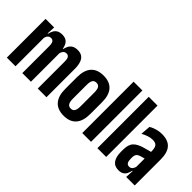

<svg xmlns="http://www.w3.org/2000/svg" viewBox="-13 -1205 1754 1754"><g transform="rotate(45 864.0 -328.0)"><path d="M439.5 0V-348Q439.5 -369.5 435.8 -383.8Q432 -398 423 -405.5Q414 -413 398.5 -413Q385 -413 375 -406.2Q365 -399.5 359 -387.5Q353 -375.5 350 -359.5L338.5 -419H348.5Q353.5 -442.5 364.2 -462.8Q375 -483 395.5 -495.2Q416 -507.5 449.5 -507.5Q485.5 -507.5 508 -491.5Q530.5 -475.5 541.2 -443.8Q552 -412 552 -364V0ZM40 0V-500.5H151L146.5 -408.5L152 -406.5V0ZM240 0V-348Q240 -369.5 236 -383.8Q232 -398 223.2 -405.5Q214.5 -413 199 -413Q186 -413 175.8 -406.2Q165.5 -399.5 159.5 -387.5Q153.5 -375.5 150.5 -359.5L128.5 -420.5H152Q157.5 -445.5 168.5 -465.2Q179.5 -485 199.2 -496.2Q219 -507.5 250 -507.5Q296 -507.5 318.8 -480.8Q341.5 -454 347 -400.5Q349 -391.5 350.2 -380Q351.5 -368.5 351.5 -356.5V0Z M782 9Q701.5 9 660.5 -37.8Q619.5 -84.5 619.5 -174V-327Q619.5 -417 660.5 -463.2Q701.5 -509.5 782 -509.5Q862 -509.5 902.8 -463.2Q943.5 -417 943.5 -327V-174Q943.5 -84.5 902.8 -37.8Q862 9 782 9ZM782 -83.5Q808.5 -83.5 819.8 -103Q831 -122.5 831 -163V-338.5Q831 -378.5 819.8 -397.8Q808.5 -417 782 -417Q754.5 -417 743.2 -397.8Q732 -378.5 732 -338.5V-163Q732 -122.5 743.2 -103Q754.5 -83.5 782 -83.5Z M1014.5 0V-663.5H1128V0Z M1210 0V-663.5H1323.5V0Z M1582 0 1586.5 -94H1582V-301.5L1580.5 -331Q1580.5 -373 1566 -392.5Q1551.5 -412 1514 -412Q1483.5 -412 1454.5 -401.2Q1425.5 -390.5 1401.5 -377L1409 -473.5Q1424 -483 1443.5 -490.8Q1463 -498.5 1486.8 -503.8Q1510.5 -509 1537 -509Q1578 -509 1607.2 -498Q1636.5 -487 1655.2 -465.2Q1674 -443.5 1683 -410.8Q1692 -378 1692 -334.5V0ZM1487.5 7Q1436 7 1410.8 -28Q1385.5 -63 1385.5 -129.5V-156Q1385.5 -222.5 1415.8 -254.5Q1446 -286.5 1512 -304L1593.5 -326L1605.5 -245L1540.5 -226.5Q1516 -219.5 1504.8 -205.2Q1493.5 -191 1493.5 -164.5V-147Q1493.5 -117.5 1502.8 -101.2Q1512 -85 1535.5 -85Q1549 -85 1558.5 -92Q1568 -99 1574.2 -110.8Q1580.5 -122.5 1583 -137.5L1596 -79.5H1581Q1576 -55 1565.8 -35.2Q1555.5 -15.5 1536.8 -4.2Q1518 7 1487.5 7Z"/></g></svg>

Font: Anek Tamil Condensed SemiBold
Style: Regular
Weight: 600
Width: 3
Designer: Aadarsh Rajan (Tamil), Yesha Goshar (Latin)
Foundry: Ek Type
Version: Version 1.003